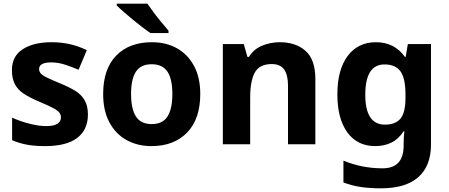

<svg xmlns="http://www.w3.org/2000/svg" viewBox="-20 -786 2446 1046"><path d="M459 -162Q459 -79 400.5 -34.5Q342 10 226 10Q169 10 128 2.5Q87 -5 46 -22V-145Q90 -125 141 -112Q192 -99 231 -99Q274 -99 293 -112Q312 -125 312 -146Q312 -160 304.5 -171Q297 -182 272 -196Q247 -210 194 -232Q142 -254 109.5 -275.5Q77 -297 61 -327.5Q45 -358 45 -404Q45 -480 104 -518Q163 -556 261 -556Q312 -556 358 -546Q404 -536 453 -513L408 -406Q368 -423 332 -434.5Q296 -446 259 -446Q193 -446 193 -410Q193 -397 201.5 -386.5Q210 -376 234.5 -364Q259 -352 307 -332Q354 -313 388 -292.5Q422 -272 440.5 -241Q459 -210 459 -162Z M1071 -274Q1071 -138 999.5 -64Q928 10 805 10Q729 10 669.5 -23Q610 -56 576 -119.5Q542 -183 542 -274Q542 -410 613 -483Q684 -556 808 -556Q885 -556 944 -523Q1003 -490 1037 -427Q1071 -364 1071 -274ZM694 -274Q694 -193 720.5 -151.5Q747 -110 807 -110Q866 -110 892.5 -151.5Q919 -193 919 -274Q919 -355 892.5 -395.5Q866 -436 806 -436Q747 -436 720.5 -395.5Q694 -355 694 -274ZM783 -766Q798 -744 818.5 -716.5Q839 -689 860.5 -663.5Q882 -638 898 -619V-606H799Q780 -619 754.5 -638.5Q729 -658 702.5 -680Q676 -702 653 -722Q630 -742 616 -756V-766Z M1504 -556Q1592 -556 1645 -508.5Q1698 -461 1698 -356V0H1549V-319Q1549 -378 1528 -407.5Q1507 -437 1461 -437Q1393 -437 1368 -390.5Q1343 -344 1343 -257V0H1194V-546H1308L1328 -476H1336Q1362 -518 1407.5 -537Q1453 -556 1504 -556Z M2028 -556Q2129 -556 2186 -476H2190L2202 -546H2328V1Q2328 118 2259 179Q2190 240 2055 240Q1997 240 1947.5 233Q1898 226 1851 208V89Q1951 131 2064 131Q2179 131 2179 7V-4Q2179 -20 2180 -38.5Q2181 -57 2183 -71H2179Q2151 -28 2112 -9Q2073 10 2024 10Q1927 10 1872.5 -64.5Q1818 -139 1818 -272Q1818 -406 1874 -481Q1930 -556 2028 -556ZM2075 -435Q1970 -435 1970 -270Q1970 -107 2077 -107Q2134 -107 2161.5 -139.5Q2189 -172 2189 -253V-271Q2189 -359 2162 -397Q2135 -435 2075 -435Z"/></svg>

Font: Noto Sans
Style: Bold
Weight: 700
Designer: Monotype Design Team
Foundry: Monotype Imaging Inc.
Version: Version 2.000;GOOG;noto-source:20170915:90ef993387c0; ttfaut